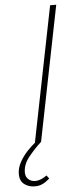

<svg xmlns="http://www.w3.org/2000/svg" viewBox="-111 -692 383 937"><g transform="rotate(-5 80.0 -223.0)"><path d="M22 214Q-9 214 -30.5 197.5Q-52 181 -52 148Q-52 119 -37 91Q-22 63 0 39.5Q22 16 42 0H40L172 -660H202L70 0Q37 30 7.5 66.5Q-22 103 -22 142Q-22 163 -8.5 175.5Q5 188 26 188Q52 188 82 166L94 182Q76 198 59 206Q42 214 22 214Z"/></g></svg>

Font: Source Sans 3
Style: Italic
Weight: 200
Italic angle: -11°
Designer: Paul D. Hunt
Foundry: Adobe
Version: Version 3.046;hotconv 1.0.118;makeotfexe 2.5.65603